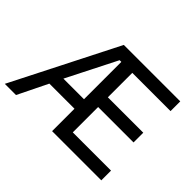

<svg xmlns="http://www.w3.org/2000/svg" viewBox="-140 -949 1200 1200"><g transform="rotate(45 459.5 -349.0)"><path d="M421 -198H199L102 0H3L357 -698H856V-612H518V-396H831V-310H518V-86H856V0H421ZM406 -612 239 -282H421V-612Z"/></g></svg>

Font: IBM Plex Sans Text
Style: Regular
Weight: 450
Designer: Mike Abbink, Paul van der Laan, Pieter van Rosmalen
Foundry: Bold Monday
Version: Version 3.005